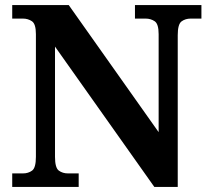

<svg xmlns="http://www.w3.org/2000/svg" viewBox="-20 -734 828 754"><path d="M28 0V-53H70Q91 -53 106 -64Q121 -75 121 -118V-600Q121 -640 105.5 -650.5Q90 -661 70 -661H28V-714H250L603 -215V-600Q603 -640 587.5 -650.5Q572 -661 552 -661H510V-714H771V-661H729Q708 -661 693 -650Q678 -639 678 -596V0H586L196 -551V-118Q196 -75 211 -64Q226 -53 247 -53H289V0Z"/></svg>

Font: Noto Serif Vithkuqi
Style: Regular
Weight: 400
Version: Version 1.005